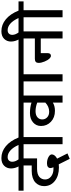

<svg xmlns="http://www.w3.org/2000/svg" viewBox="855 -1812 1047 2828"><g transform="rotate(-90 1379.0 -397.5)"><path d="M327.1 -53.6Q203.7 -53.6 127.9 -114Q52.1 -174.4 52.1 -272Q52.1 -348.3 105.2 -399.4Q132 -425.2 175.4 -439.8Q218.9 -454.5 275 -454.5H355.9V-574.3H-15.2V-648.6H591V-574.3H460.6V-375.6H308.9Q227.5 -375.6 188.8 -342.5Q150.2 -309.4 150.2 -256.6Q150.2 -203.7 194.6 -168.9Q239.1 -134 306.4 -134Q322.5 -134 330.1 -134.5Q317.5 -159.3 318.3 -181Q319 -202.7 336.2 -216.1Q353.4 -229.5 386.8 -229.5Q439.3 -229.5 479.3 -208Q519.2 -186.6 519.2 -157.7Q519.2 -138 503.3 -117Q487.4 -96.1 457 -80.4L533.9 72.3L454 105.7L373.1 -56.1Q349.3 -53.6 327.1 -53.6Z M669.9 0V-574.3H560.7V-648.6H658.7Q623.4 -727.5 577.4 -768.2Q531.3 -808.9 480.3 -808.9Q446.9 -808.9 429 -789.9Q411 -771 411 -740.1Q411 -690.6 456 -635H348.8Q312.4 -698.7 312.4 -759.4Q312.4 -820 352.4 -860.5Q392.3 -900.9 464.6 -900.9Q561.7 -900.9 640.5 -835.4Q719.4 -770 767.9 -648.6H903.4V-574.3H774.5V0Z M1148.1 -197.2Q1223 -197.2 1282.6 -253.8V-373.1Q1214.9 -397.9 1156.5 -397.9Q1098.1 -397.9 1066.2 -370.3Q1034.4 -342.8 1034.4 -299.3Q1034.4 -255.8 1065.5 -226.5Q1096.6 -197.2 1148.1 -197.2ZM1282.6 0V-143.1Q1232.6 -112.2 1161.3 -112.2Q1062.2 -112.2 1000 -171.4Q937.8 -230.5 937.8 -317.5Q937.8 -388.3 990.4 -434.3Q1043 -480.3 1127.9 -480.3Q1212.8 -480.3 1282.6 -457.5V-574.3H873.1V-648.6H1515.7V-574.3H1386.8V0Z M1594.5 0V-574.3H1485.3V-648.6H1828.1V-574.3H1699.2V0Z M2226.5 0V-321H2010.6V-216.9Q2010.6 -195.7 2000.3 -183.5Q1989.9 -171.4 1970.9 -171.4Q1952 -171.4 1930 -193.4Q1908 -215.4 1887.5 -264.4Q1867 -313.4 1867 -353.4Q1867 -408 1927.2 -408H2226.5V-574.3H1797.8V-648.6H2460.1V-574.3H2331.1V0Z M2538.9 0V-574.3H2429.7V-648.6H2527.8Q2492.4 -727.5 2446.4 -768.2Q2400.4 -808.9 2349.3 -808.9Q2316 -808.9 2298 -789.9Q2280.1 -771 2280.1 -740.1Q2280.1 -690.6 2325.1 -635H2217.9Q2181.5 -698.7 2181.5 -759.4Q2181.5 -820 2221.4 -860.5Q2261.4 -900.9 2333.7 -900.9Q2430.7 -900.9 2509.6 -835.4Q2588.5 -770 2637 -648.6H2772.5V-574.3H2643.6V0Z"/></g></svg>

Font: Khula Semibold
Style: Regular
Weight: 600
Designer: Erin McLaughlin, Steve Matteson
Version: Version 1.000;PS 1.0;hotconv 1.0.72;makeotf.lib2.5.5900; ttf